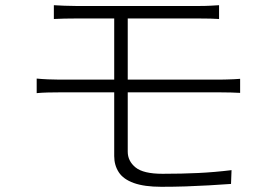

<svg xmlns="http://www.w3.org/2000/svg" viewBox="-20 -715 1040 738"><path d="M187 -695Q206 -694 227 -693Q248 -692 273 -692Q288 -692 324 -692Q360 -692 408 -692Q456 -692 508 -692Q560 -692 608 -692Q656 -692 692.5 -692Q729 -692 744 -692Q769 -692 787.5 -693Q806 -694 822 -695V-642Q806 -643 788.5 -643.5Q771 -644 744 -644Q729 -644 692 -644Q655 -644 606 -644Q557 -644 504.5 -644Q452 -644 404.5 -644Q357 -644 322 -644Q287 -644 273 -644Q248 -644 227 -643.5Q206 -643 187 -642ZM471 -392Q471 -358 471 -318.5Q471 -279 471 -241.5Q471 -204 471 -174.5Q471 -145 471 -132Q471 -96 501 -71.5Q531 -47 605 -47Q679 -47 741.5 -50Q804 -53 870 -61L868 -8Q825 -5 782 -2.5Q739 0 694 1.5Q649 3 600 3Q535 3 494.5 -11.5Q454 -26 436.5 -53Q419 -80 419 -115Q419 -144 419 -178Q419 -212 419 -249Q419 -286 419 -323Q419 -360 419 -394Q419 -407 419 -434Q419 -461 419 -494Q419 -527 419 -561Q419 -595 419 -622.5Q419 -650 419 -664L471 -663Q471 -649 471 -621.5Q471 -594 471 -559.5Q471 -525 471 -491Q471 -457 471 -430.5Q471 -404 471 -392ZM121 -413Q141 -411 164.5 -410Q188 -409 206 -409Q219 -409 256 -409Q293 -409 345 -409Q397 -409 457 -409Q517 -409 577 -409Q637 -409 689.5 -409Q742 -409 778.5 -409Q815 -409 828 -409Q839 -409 852.5 -409.5Q866 -410 879.5 -410.5Q893 -411 903 -412V-358Q888 -359 867 -359.5Q846 -360 829 -360Q815 -360 778.5 -360Q742 -360 689.5 -360Q637 -360 577 -360Q517 -360 457 -360Q397 -360 345 -360Q293 -360 256 -360Q219 -360 206 -360Q188 -360 164.5 -359.5Q141 -359 121 -357Z"/></svg>

Font: Noto Sans SC Thin Light
Style: Regular
Weight: 300
Version: Version 2.004-H2;hotconv 1.0.118;makeotfexe 2.5.65603